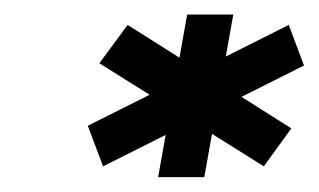

<svg xmlns="http://www.w3.org/2000/svg" viewBox="-20 -804 428 258"><path d="M118.5 -580.5 388.5 -716 368 -770.5 98 -635ZM334.5 -580.5 371.5 -631.5 151.5 -770.5 113.5 -719ZM192.5 -566H254.5L293.5 -784.5H231.5Z"/></svg>

Font: Anybody Expanded ExtraBold
Style: Italic
Weight: 800
Width: 7
Italic angle: -10°
Version: Version 1.113;gftools[0.9.25]